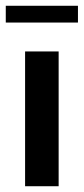

<svg xmlns="http://www.w3.org/2000/svg" viewBox="-20 -645 290 665"><path d="M66.9 0V-466.8H183.1V0ZM250 -625V-566.9H0V-625Z"/></svg>

Font: Resagokr
Style: Bold
Weight: 600
Designer: gluk
Foundry: gluk
Version: Version 0.95